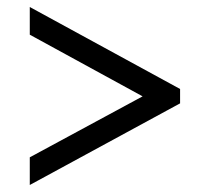

<svg xmlns="http://www.w3.org/2000/svg" viewBox="-20 -632 599 548"><path d="M65 -104V-183L387 -357L65 -533V-612L494 -378V-337Z"/></svg>

Font: Noto Serif Thai
Style: Bold
Weight: 700
Designer: Monotype Design Team
Foundry: Monotype Imaging Inc.
Version: Version 2.002; ttfautohint (v1.8.4.7-5d5b)